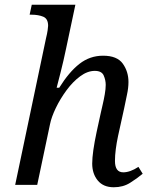

<svg xmlns="http://www.w3.org/2000/svg" viewBox="-20 -780 639 810"><path d="M460 10Q416 10 392.5 -18.5Q369 -47 369 -90Q369 -136 388 -225L405 -303Q408 -317 413 -338Q418 -359 422 -382Q426 -405 426 -422Q426 -442 417.5 -461.5Q409 -481 380 -481Q349 -481 318 -458Q287 -435 260.5 -399Q234 -363 215.5 -324.5Q197 -286 191 -256L137 0H44L174 -618Q179 -638 181 -652.5Q183 -667 183 -671Q183 -701 162.5 -709.5Q142 -718 113 -718H105L114 -760H298L259 -576Q248 -523 236 -476Q224 -429 219 -410H230Q271 -476 315 -510.5Q359 -545 415 -545Q474 -545 498 -511.5Q522 -478 522 -434Q522 -409 515.5 -379.5Q509 -350 504 -324L478 -206Q472 -178 468.5 -151Q465 -124 465 -101Q465 -53 500 -53Q529 -53 564 -76L582 -47Q558 -27 528.5 -8.5Q499 10 460 10Z"/></svg>

Font: NotoSerif-Italic
Style: Regular
Weight: 400
Italic angle: -12°
Designer: Monotype Design Team
Foundry: Monotype Imaging Inc.
Version: Version 2.007; ttfautohint (v1.8) -l 8 -r 50 -G 200 -x 14 -D